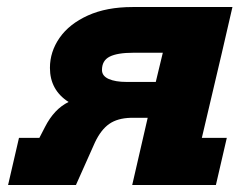

<svg xmlns="http://www.w3.org/2000/svg" viewBox="-20 -526 681 546"><path d="M34 -134H92L108 -165Q134 -216 175 -236Q122 -270 122 -333Q122 -379 149.5 -418.5Q177 -458 230 -482Q283 -506 357 -506H641L611 -376L554 -134H625L594 0H356L400 -191H352Q314 -190 290.5 -173.5Q267 -157 250 -121L196 0H3ZM423 -293 443 -376H359Q314 -376 292 -365Q270 -354 270 -327Q270 -310 289 -301.5Q308 -293 340 -293Z"/></svg>

Font: Arvo
Style: Bold Italic
Weight: 700
Italic angle: -13°
Designer: Anton Koovit (Cyrillic Expansion: Cyreal)
Foundry: Anton Koovit, Yassin Baggar
Version: Version 3.000